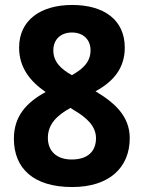

<svg xmlns="http://www.w3.org/2000/svg" viewBox="-20 -744 580 774"><path d="M271 -724C144 -724 57 -663 57 -552C57 -473 100 -417 164 -373C87 -331 36 -276 36 -185C36 -65 115 10 271 10C421 10 503 -69 503 -187C503 -276 442 -330 365 -376C437 -415 483 -469 483 -552C483 -664 399 -724 271 -724ZM270 -613C314 -613 345 -586 345 -541C345 -494 314 -466 270 -441C225 -466 195 -495 195 -541C195 -586 226 -613 270 -613ZM173 -188C173 -241 206 -277 264 -309L278 -300C328 -271 367 -236 367 -187C367 -134 334 -101 269 -101C206 -101 173 -137 173 -188Z"/></svg>

Font: Noto Sans Lao Looped SemiCondensed
Style: Bold
Weight: 700
Width: 4
Designer: Mark Frömberg, Ben Mitchell
Foundry: The Fontpad Ltd
Version: Version 1.002